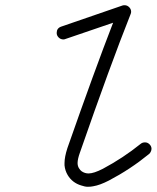

<svg xmlns="http://www.w3.org/2000/svg" viewBox="-20 -715 600 735"><path d="M223 -564Q212 -564 204.5 -571.5Q197 -579 197 -589Q197 -607 214 -613L449 -694Q452 -695 457 -695Q467 -695 474.5 -687.5Q482 -680 482 -670Q482 -665 480 -661Q402 -465 286 -131Q277 -106 277 -91Q277 -80 282 -71.5Q287 -63 293 -59Q305 -51 319 -51Q339 -51 374 -69Q451 -110 518 -164Q525 -170 535 -170Q545 -170 552.5 -162.5Q560 -155 560 -145Q560 -142 559 -139Q558 -136 557 -134Q555 -129 550 -125Q479 -67 397 -24Q362 -6 337 -2Q328 0 316.5 0Q305 0 291 -5Q257 -15 239 -45Q229 -62 227 -82V-91Q227 -114 238 -148Q342 -445 413 -628Q229 -565 227 -564.5Q225 -564 223 -564Z"/></svg>

Font: TT2020Base
Style: Italic
Weight: 400
Italic angle: -15°
Version: Version 0.2.000